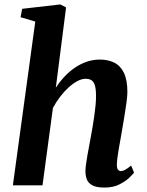

<svg xmlns="http://www.w3.org/2000/svg" viewBox="-20 -837 662 867"><path d="M451.7 10Q415.9 10 397.2 -0.1Q378.5 -10.2 372.1 -27.2Q365.6 -44.2 365.8 -65.2Q366.1 -78 368.5 -95.5Q370.9 -113.1 374.4 -133.8Q377.9 -154.4 382.2 -176.1Q386.4 -197.7 389.9 -217.9Q393.6 -238.3 397.8 -262.3Q402 -286.2 405.5 -311.5Q409.1 -336.8 411.5 -361.4Q413.9 -385.9 413.5 -407.7Q413.2 -436.9 408 -452.7Q402.9 -468.6 392.8 -474.9Q382.6 -481.2 366.7 -481.2Q349 -481.2 329.2 -470.7Q309.5 -460.1 289.4 -441.8Q269.3 -423.5 251.2 -399.7Q233 -375.9 219 -349.5L171.9 0H38.1L139.3 -739.7L72.8 -759.4L80.2 -797.2L252.2 -817L278.4 -803.6L232 -440.7Q249.5 -468 271.4 -491.2Q293.2 -514.4 318.7 -531.7Q344.2 -548.9 372.4 -558.5Q400.7 -568 430.8 -568Q467.9 -568 495.9 -554.1Q524 -540.3 539.6 -508Q555.2 -475.7 555.2 -420.9Q555.2 -403.8 551 -372.8Q546.7 -341.9 541.1 -308Q535.4 -274 530.8 -247Q527.7 -228.5 524 -207.8Q520.4 -187.1 516.7 -166.8Q513.1 -146.4 510.6 -127.8Q508.2 -109.1 507.7 -94.2Q507.6 -76.4 513.1 -70.4Q518.6 -64.4 525.4 -64.4Q534.8 -64.4 544.7 -69.9Q554.6 -75.4 572.2 -89.2L585.3 -57.6Q580.7 -50.9 563.7 -34.4Q546.6 -18 518.5 -4Q490.4 10 451.7 10Z"/></svg>

Font: Merriweather Light
Style: Italic
Weight: 300
Italic angle: -7.8°
Designer: Eben Sorkin
Foundry: Eben Sorkin
Version: Version 2.101